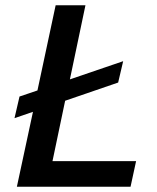

<svg xmlns="http://www.w3.org/2000/svg" viewBox="-20 -708 596 728"><path d="M496 -97H179L227 -326L428 -395L447 -476L245 -407L304 -688H191L122 -365L54 -342L35 -260L105 -284L44 0H475Z"/></svg>

Font: Saira UNSAM Medium Italic
Style: Regular
Weight: 500
Italic angle: -12°
Designer: Hector Gatti with collaboration of the Omnibus-Type team
Foundry: Omnibus-Type
Version: Version 0.072;PS 000.072;hotconv 1.0.88;makeotf.lib2.5.64775